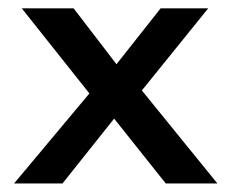

<svg xmlns="http://www.w3.org/2000/svg" viewBox="-20 -430 556 450"><path d="M312.5 -218 489.5 0H368.5L247.5 -152L126.5 0H13L189.5 -211L31 -410.5H152.5L253 -279.5L356.5 -410.5H468Z"/></svg>

Font: League Spartan Thin Medium
Style: Regular
Weight: 500
Version: Version 2.002